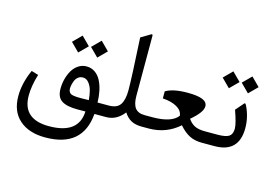

<svg xmlns="http://www.w3.org/2000/svg" viewBox="-116 -922 2023 1426"><g transform="rotate(15 895.0 -209.0)"><path d="M542 -539.6 606.9 -474.6 542 -409.7 477.1 -474.6ZM395.5 -539.6 460.4 -474.6 395.5 -409.7 330.6 -474.6ZM504.4 -87.4Q536.1 -87.4 563.5 -88.4Q560.5 -127 552.2 -159.2Q543.9 -191.4 524.9 -215.6Q505.9 -239.7 479 -239.7Q458 -239.7 442.4 -227.5Q426.8 -215.3 419.4 -197Q412.1 -178.7 408.9 -163.3Q405.8 -147.9 405.8 -135.7Q405.8 -122.1 410.6 -112.8Q415.5 -103.5 422.6 -98.6Q429.7 -93.8 443.8 -91.1Q458 -88.4 470.5 -87.9Q482.9 -87.4 504.4 -87.4ZM338.4 -116.2Q338.4 -154.8 348.1 -191.9Q357.9 -229 375.5 -259Q393.1 -289.1 421.4 -307.6Q449.7 -326.2 483.4 -326.2Q520.5 -326.2 549.1 -306.4Q577.6 -286.6 595 -252.7Q612.3 -218.8 621.1 -177.2Q629.9 -135.7 630.9 -87.9H690.9Q702.6 -87.9 702.6 -49.8V-37.6Q702.6 0 690.9 0H630.4Q608.4 263.2 320.3 263.2Q195.8 263.2 122.8 199.2Q49.8 135.3 49.8 17.1Q49.8 -82 97.7 -188L151.4 -171.9Q123.5 -80.1 123.5 -6.3Q123.5 175.3 326.2 175.3Q553.7 175.3 561 -0.5L498.5 0Q417 0 377.7 -25.6Q338.4 -51.3 338.4 -116.2Z M685.5 -87.9H717.3Q780.3 -87.9 804.7 -125Q829.1 -162.1 829.1 -234.4Q829.1 -328.1 811.5 -636.7L884.3 -680.2Q896.5 -687.5 896.5 -669.9V-210.4Q896.5 -147.9 919.2 -117.9Q941.9 -87.9 994.1 -87.9H1008.8Q1020.5 -87.9 1020.5 -49.8V-37.6Q1020.5 0 1008.8 0H993.7Q944.3 0 911.9 -17.6Q879.4 -35.2 856 -72.3Q799.8 0 720.2 0H685.5Q658.7 0 658.7 -37.6V-49.8Q658.7 -87.9 685.5 -87.9Z M1258.8 -331.5Q1336.4 -331.5 1374 -315.9Q1411.6 -300.3 1411.6 -267.1Q1411.6 -221.2 1325.7 -149.4Q1347.7 -117.2 1377.2 -102.5Q1406.7 -87.9 1456.5 -87.9H1477.1Q1488.8 -87.9 1488.8 -49.8V-37.6Q1488.8 0 1477.1 0H1455.1Q1400.4 0 1359.9 -20.8Q1319.3 -41.5 1279.8 -86.9Q1182.1 -1 1050.8 0H1003.4Q976.6 0 976.6 -37.6V-49.8Q976.6 -87.9 1003.4 -87.9H1051.8Q1198.7 -87.9 1246.6 -150.9Q1242.7 -189.9 1201.7 -214.1Q1160.6 -238.3 1091.3 -243.2V-297.4Q1147.9 -331.5 1258.8 -331.5Z M1740.2 -187.5Q1740.2 0 1552.7 0H1471.7Q1444.8 0 1444.8 -37.6V-49.8Q1444.8 -87.9 1471.7 -87.9H1551.3Q1617.2 -87.9 1641.6 -105Q1666 -122.1 1666 -164.1Q1666 -202.6 1630.9 -300.8L1685.1 -363.3Q1692.4 -372.1 1702.1 -351.1Q1740.2 -272.5 1740.2 -187.5ZM1691.9 -572.8 1756.8 -507.8 1691.9 -442.9 1627 -507.8ZM1545.4 -572.8 1610.4 -507.8 1545.4 -442.9 1480.5 -507.8Z"/></g></svg>

Font: Shl
Style: Regular
Weight: 400
Foundry: Saber Rastikerdar (saber.rastikerdar@gmail.com)
Version: Version 3.4.0